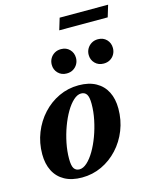

<svg xmlns="http://www.w3.org/2000/svg" viewBox="-123 -901 801 997"><g transform="rotate(-15 278.0 -403.0)"><path d="M298.5 -454.5Q353.5 -454.5 391.2 -433.5Q429 -412.5 448.2 -374.5Q467.5 -336.5 467.5 -284.5Q467.5 -223 446.2 -169.2Q425 -115.5 387.2 -74.5Q349.5 -33.5 299.8 -10.2Q250 13 193.5 13Q138.5 13 100.8 -7.8Q63 -28.5 43.5 -66.8Q24 -105 24 -157Q24 -218 45.5 -272Q67 -326 104.8 -367Q142.5 -408 192 -431.2Q241.5 -454.5 298.5 -454.5ZM191.5 -31.5Q211.5 -31.5 232.5 -50.5Q253.5 -69.5 272.5 -101.8Q291.5 -134 306.5 -174.5Q321.5 -215 330.5 -258.8Q339.5 -302.5 339.5 -343.5Q339.5 -380.5 329.8 -395.2Q320 -410 300 -410Q280 -410 259 -391Q238 -372 219 -339.8Q200 -307.5 185 -266.8Q170 -226 161.2 -182.5Q152.5 -139 152.5 -98Q152.5 -61 162.2 -46.2Q172 -31.5 191.5 -31.5ZM256 -529.5Q228 -529.5 210 -548Q192 -566.5 192 -593Q192 -611.5 200.5 -626.5Q209 -641.5 224 -650.5Q239 -659.5 259 -659.5Q287.5 -659.5 305.2 -641Q323 -622.5 323 -595.5Q323 -577.5 314.5 -562.5Q306 -547.5 291.2 -538.5Q276.5 -529.5 256 -529.5ZM455 -529.5Q426.5 -529.5 408.5 -548Q390.5 -566.5 390.5 -593Q390.5 -611.5 399.2 -626.5Q408 -641.5 423 -650.5Q438 -659.5 457.5 -659.5Q486 -659.5 503.8 -641Q521.5 -622.5 521.5 -595.5Q521.5 -577.5 513.2 -562.5Q505 -547.5 490 -538.5Q475 -529.5 455 -529.5ZM276 -756 295 -819H555.5L536.5 -756Z"/></g></svg>

Font: Newsreader 24pt
Style: Bold Italic
Weight: 700
Italic angle: -17°
Designer: Hugues Gentile
Foundry: Production Type
Version: Version 1.003